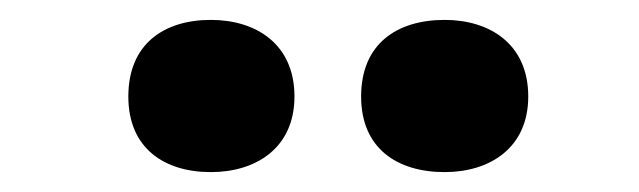

<svg xmlns="http://www.w3.org/2000/svg" viewBox="-20 -787 642 193"><path d="M109 -690C109 -638 145 -614 192 -614C237 -614 276 -638 276 -690C276 -743 237 -767 192 -767C145 -767 109 -743 109 -690ZM343 -690C343 -638 379 -614 427 -614C472 -614 511 -638 511 -690C511 -743 472 -767 427 -767C379 -767 343 -743 343 -690Z"/></svg>

Font: Noto Sans Sinhala UI Black
Style: Regular
Weight: 900
Designer: Jelle Bosma - Monotype Design Team
Foundry: Monotype Imaging Inc.
Version: Version 2.006